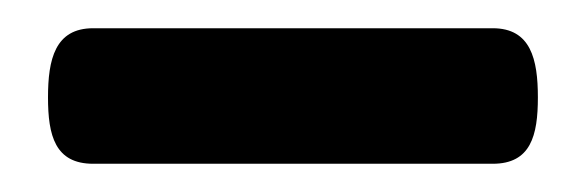

<svg xmlns="http://www.w3.org/2000/svg" viewBox="-20 -356 415 136"><path d="M329 -336H46C19 -336 14 -314 14 -287C14 -260 19 -240 46 -240H329C356 -240 361 -260 361 -287C361 -314 356 -336 329 -336Z"/></svg>

Font: Ponomar Unicode
Style: Regular
Weight: 400
Version: 1.3